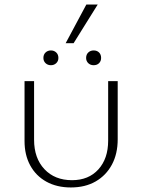

<svg xmlns="http://www.w3.org/2000/svg" viewBox="-20 -819 626 845"><path d="M292 6Q230 6 184 -19.5Q138 -45 113 -91Q88 -137 88 -198V-462H130V-204Q130 -123 175.5 -74.5Q221 -26 297 -26Q370 -26 413 -73.5Q456 -121 456 -200V-462H498V-206Q498 -142 472.5 -94.5Q447 -47 401 -20.5Q355 6 292 6ZM204 -532Q190 -532 180.5 -541Q171 -550 171 -564Q171 -579 180.5 -588Q190 -597 204 -597Q218 -597 227.5 -588Q237 -579 237 -564Q237 -550 227.5 -541Q218 -532 204 -532ZM392 -532Q378 -532 368.5 -541Q359 -550 359 -564Q359 -579 368.5 -588Q378 -597 392 -597Q407 -597 416 -588Q425 -579 425 -564Q425 -550 416 -541Q407 -532 392 -532ZM269 -629 360 -799H410L304 -629Z"/></svg>

Font: Ysabeau SC ExtraLight
Style: Regular
Weight: 250
Designer: Christian Thalmann (Catharsis Fonts)
Version: Version 2.001;gftools[0.9.30]; featfreeze: smcp